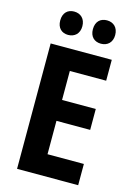

<svg xmlns="http://www.w3.org/2000/svg" viewBox="-135 -986 737 1056"><g transform="rotate(15 233.5 -458.5)"><path d="M90 -850C90 -807 116 -784 152 -784C189 -784 216 -808 216 -850C216 -893 189 -917 152 -917C116 -917 90 -894 90 -850ZM276 -850C276 -807 302 -784 339 -784C376 -784 403 -808 403 -850C403 -893 376 -917 339 -917C302 -917 276 -894 276 -850ZM420 0V-121H213V-311H405V-430H213V-595H420V-714H72V0Z"/></g></svg>

Font: Noto Sans Ethiopic Condensed
Style: Bold
Weight: 700
Width: 3
Designer: Monotype Design Team
Foundry: Monotype Imaging Inc.
Version: Version 2.102